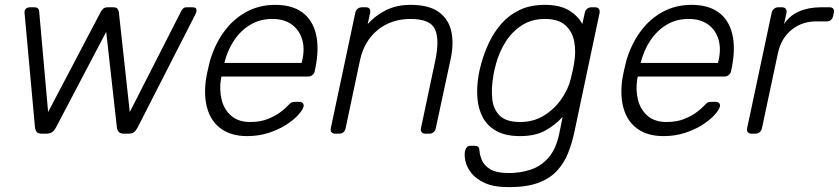

<svg xmlns="http://www.w3.org/2000/svg" viewBox="-20 -550 3452 790"><path d="M151 0Q138 0 132 -6Q126 -12 124 -25L81 -497Q80 -506 85.5 -513Q91 -520 104 -520H121Q131 -520 135.5 -516Q140 -512 141 -505L178 -89L394 -500Q397 -506 403.5 -513Q410 -520 423 -520H447Q460 -520 464 -513Q468 -506 469 -500L514 -89L726 -505Q728 -509 733 -514.5Q738 -520 748 -520H772Q786 -520 788 -512Q790 -504 785 -493L546 -25Q539 -12 531 -6Q523 0 509 0H490Q477 0 470 -6Q463 -12 461 -25L417 -419L210 -25Q203 -12 194 -6Q185 0 171 0Z M997 10Q933 10 891.5 -19Q850 -48 834 -100Q818 -152 827 -220Q829 -235 834.5 -260Q840 -285 844 -300Q864 -368 902 -420Q940 -472 993.5 -501Q1047 -530 1112 -530Q1182 -530 1224 -499Q1266 -468 1280 -410Q1294 -352 1278 -272L1275 -257Q1273 -247 1265 -241Q1257 -235 1247 -235H891Q891 -235 890.5 -231Q890 -227 889 -225Q882 -180 892 -139.5Q902 -99 931.5 -73.5Q961 -48 1009 -48Q1052 -48 1083.5 -61Q1115 -74 1135 -89.5Q1155 -105 1162 -113Q1174 -126 1179.5 -128.5Q1185 -131 1196 -131H1212Q1221 -131 1226 -125.5Q1231 -120 1229 -111Q1225 -97 1206.5 -76.5Q1188 -56 1156.5 -36Q1125 -16 1084.5 -3Q1044 10 997 10ZM903 -291H1221L1222 -295Q1235 -345 1224 -385Q1213 -425 1181.5 -448.5Q1150 -472 1100 -472Q1050 -472 1010.5 -448.5Q971 -425 944 -385Q917 -345 904 -295Z M1359 0Q1349 0 1344 -6Q1339 -12 1341 -22L1442 -498Q1444 -508 1451.5 -514Q1459 -520 1469 -520H1486Q1496 -520 1500.5 -514Q1505 -508 1503 -498L1493 -451Q1524 -486 1568 -508Q1612 -530 1669 -530Q1745 -530 1785.5 -500.5Q1826 -471 1837 -420.5Q1848 -370 1834 -306L1773 -22Q1771 -12 1764 -6Q1757 0 1747 0H1730Q1720 0 1715 -6Q1710 -12 1712 -22L1771 -301Q1789 -386 1770 -429Q1751 -472 1669 -472Q1590 -472 1534 -426.5Q1478 -381 1461 -301L1402 -22Q1400 -12 1393 -6Q1386 0 1376 0Z M2074 220Q2012 220 1975 203Q1938 186 1919 161.5Q1900 137 1895 112.5Q1890 88 1893 73Q1895 63 1900.5 56.5Q1906 50 1915 50H1934Q1942 50 1947 53.5Q1952 57 1953 71Q1954 87 1962.5 108.5Q1971 130 1996.5 146Q2022 162 2074 162Q2121 162 2163.5 148Q2206 134 2237 98.5Q2268 63 2281 0L2295 -69Q2264 -35 2223 -12.5Q2182 10 2120 10Q2060 10 2022.5 -11Q1985 -32 1966.5 -67Q1948 -102 1944.5 -145Q1941 -188 1948 -232Q1950 -247 1953 -260Q1956 -273 1960 -288Q1972 -332 1992 -374.5Q2012 -417 2043 -452.5Q2074 -488 2118 -509Q2162 -530 2222 -530Q2284 -530 2321.5 -507Q2359 -484 2376 -451L2386 -497Q2388 -507 2395.5 -513.5Q2403 -520 2413 -520H2429Q2439 -520 2444 -513.5Q2449 -507 2447 -497L2344 -10Q2334 38 2317.5 79.5Q2301 121 2271.5 153Q2242 185 2194 202.5Q2146 220 2074 220ZM2120 -48Q2176 -48 2219 -75Q2262 -102 2290 -142.5Q2318 -183 2328 -224Q2332 -239 2336.5 -260Q2341 -281 2343 -296Q2350 -337 2343 -377.5Q2336 -418 2307.5 -445Q2279 -472 2222 -472Q2168 -472 2127.5 -446Q2087 -420 2060.5 -378Q2034 -336 2021 -288Q2017 -273 2014 -260Q2011 -247 2009 -232Q2001 -184 2005.5 -142Q2010 -100 2036.5 -74Q2063 -48 2120 -48Z M2710 10Q2646 10 2604.5 -19Q2563 -48 2547 -100Q2531 -152 2540 -220Q2542 -235 2547.5 -260Q2553 -285 2557 -300Q2577 -368 2615 -420Q2653 -472 2706.5 -501Q2760 -530 2825 -530Q2895 -530 2937 -499Q2979 -468 2993 -410Q3007 -352 2991 -272L2988 -257Q2986 -247 2978 -241Q2970 -235 2960 -235H2604Q2604 -235 2603.5 -231Q2603 -227 2602 -225Q2595 -180 2605 -139.5Q2615 -99 2644.5 -73.5Q2674 -48 2722 -48Q2765 -48 2796.5 -61Q2828 -74 2848 -89.5Q2868 -105 2875 -113Q2887 -126 2892.5 -128.5Q2898 -131 2909 -131H2925Q2934 -131 2939 -125.5Q2944 -120 2942 -111Q2938 -97 2919.5 -76.5Q2901 -56 2869.5 -36Q2838 -16 2797.5 -3Q2757 10 2710 10ZM2616 -291H2934L2935 -295Q2948 -345 2937 -385Q2926 -425 2894.5 -448.5Q2863 -472 2813 -472Q2763 -472 2723.5 -448.5Q2684 -425 2657 -385Q2630 -345 2617 -295Z M3072 0Q3062 0 3057 -6Q3052 -12 3054 -22L3155 -497Q3157 -507 3164.5 -513.5Q3172 -520 3182 -520H3198Q3208 -520 3213 -513.5Q3218 -507 3216 -497L3206 -451Q3229 -486 3268 -503Q3307 -520 3357 -520H3394Q3404 -520 3408.5 -514Q3413 -508 3411 -498L3408 -484Q3406 -474 3399 -468Q3392 -462 3382 -462H3339Q3279 -462 3236.5 -427Q3194 -392 3181 -332L3115 -22Q3113 -12 3105.5 -6Q3098 0 3088 0Z"/></svg>

Font: Rubik Light Light
Style: Italic
Weight: 300
Italic angle: -12°
Version: Version 2.104